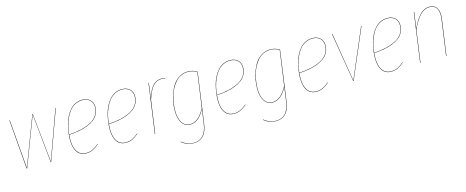

<svg xmlns="http://www.w3.org/2000/svg" viewBox="-38 -1142 4735 1949"><g transform="rotate(-15 2329.5 -167.5)"><path d="M558.6 -517.1 371.1 0H366.2L314.5 -513.2L119.1 0H113.3L70.8 -517.1H74.7L117.2 -3.9L312.5 -517.1H316.9L369.1 -3.9L554.7 -517.1Z M949.2 -421.9Q949.2 -381.8 931.9 -349.1Q914.6 -316.4 884.8 -293.7Q855 -271 812.7 -254.6Q770.5 -238.3 722.9 -229.7Q675.3 -221.2 619.6 -217.8Q617.2 -187.5 617.2 -166Q617.2 -83 648.9 -38.8Q680.7 5.4 738.3 5.4Q775.9 5.4 806.6 -8.8Q837.4 -22.9 872.6 -53.2L874.5 -50.3Q838.4 -19.5 807.4 -5.1Q776.4 9.3 738.3 9.3Q678.7 9.3 646 -35.6Q613.3 -80.6 613.3 -165.5Q613.3 -203.6 618.7 -243.2Q624 -282.7 634.8 -324Q645.5 -365.2 663.8 -401.4Q682.1 -437.5 706.3 -465.8Q730.5 -494.1 764.4 -510.7Q798.3 -527.3 838.4 -527.3Q887.7 -527.3 918.5 -499.5Q949.2 -471.7 949.2 -421.9ZM838.4 -523.4Q796.9 -523.4 762 -505.1Q727.1 -486.8 703.1 -456.8Q679.2 -426.8 661.1 -386.7Q643.1 -346.7 633.5 -305.7Q624 -264.6 619.6 -221.2Q689.5 -225.1 746.8 -238.5Q804.2 -252 849.6 -275.4Q895 -298.8 920.2 -336.2Q945.3 -373.5 945.3 -421.9Q945.3 -470.2 915.8 -496.8Q886.2 -523.4 838.4 -523.4Z M1366.2 -421.9Q1366.2 -381.8 1348.9 -349.1Q1331.5 -316.4 1301.8 -293.7Q1272 -271 1229.7 -254.6Q1187.5 -238.3 1139.9 -229.7Q1092.3 -221.2 1036.6 -217.8Q1034.2 -187.5 1034.2 -166Q1034.2 -83 1065.9 -38.8Q1097.7 5.4 1155.3 5.4Q1192.9 5.4 1223.6 -8.8Q1254.4 -22.9 1289.6 -53.2L1291.5 -50.3Q1255.4 -19.5 1224.4 -5.1Q1193.4 9.3 1155.3 9.3Q1095.7 9.3 1063 -35.6Q1030.3 -80.6 1030.3 -165.5Q1030.3 -203.6 1035.6 -243.2Q1041 -282.7 1051.8 -324Q1062.5 -365.2 1080.8 -401.4Q1099.1 -437.5 1123.3 -465.8Q1147.5 -494.1 1181.4 -510.7Q1215.3 -527.3 1255.4 -527.3Q1304.7 -527.3 1335.4 -499.5Q1366.2 -471.7 1366.2 -421.9ZM1255.4 -523.4Q1213.9 -523.4 1179 -505.1Q1144 -486.8 1120.1 -456.8Q1096.2 -426.8 1078.1 -386.7Q1060.1 -346.7 1050.5 -305.7Q1041 -264.6 1036.6 -221.2Q1106.4 -225.1 1163.8 -238.5Q1221.2 -252 1266.6 -275.4Q1312 -298.8 1337.2 -336.2Q1362.3 -373.5 1362.3 -421.9Q1362.3 -470.2 1332.8 -496.8Q1303.2 -523.4 1255.4 -523.4Z M1671.4 -527.3Q1690.4 -527.3 1708.5 -520L1707 -516.6Q1691.9 -523.4 1670.9 -523.4Q1619.1 -523.4 1582.3 -484.1Q1545.4 -444.8 1513.7 -346.7L1464.8 0H1460.9L1532.7 -517.1H1536.6L1514.6 -359.9Q1544.9 -451.2 1581.8 -489.3Q1618.7 -527.3 1671.4 -527.3Z M1948.2 -527.3Q2002 -527.3 2044.4 -498.5L1972.7 20Q1960 113.3 1920.4 152.3Q1880.9 191.4 1819.8 191.4Q1749 191.4 1693.4 145.5L1695.3 142.1Q1752.4 188 1819.8 188Q1879.4 188 1917.7 149.7Q1956.1 111.3 1968.8 20L1988.3 -122.1Q1921.9 0 1835.9 0Q1778.8 0 1748 -47.4Q1717.3 -94.7 1717.3 -173.3Q1717.3 -219.7 1725.3 -267.3Q1733.4 -314.9 1751.5 -362.1Q1769.5 -409.2 1795.7 -445.6Q1821.8 -481.9 1861.3 -504.6Q1900.9 -527.3 1948.2 -527.3ZM1948.2 -523.4Q1909.2 -523.4 1875.5 -507.8Q1841.8 -492.2 1817.4 -465.1Q1793 -438 1774.2 -403.3Q1755.4 -368.7 1743.9 -329.1Q1732.4 -289.6 1726.8 -250.2Q1721.2 -210.9 1721.2 -173.3Q1721.2 -96.2 1750.7 -50Q1780.3 -3.9 1835.9 -3.9Q1921.4 -3.9 1989.3 -130.9L2040.5 -496.6Q2000 -523.4 1948.2 -523.4Z M2502 -421.9Q2502 -381.8 2484.6 -349.1Q2467.3 -316.4 2437.5 -293.7Q2407.7 -271 2365.5 -254.6Q2323.2 -238.3 2275.6 -229.7Q2228 -221.2 2172.4 -217.8Q2169.9 -187.5 2169.9 -166Q2169.9 -83 2201.7 -38.8Q2233.4 5.4 2291 5.4Q2328.6 5.4 2359.4 -8.8Q2390.1 -22.9 2425.3 -53.2L2427.2 -50.3Q2391.1 -19.5 2360.1 -5.1Q2329.1 9.3 2291 9.3Q2231.4 9.3 2198.7 -35.6Q2166 -80.6 2166 -165.5Q2166 -203.6 2171.4 -243.2Q2176.8 -282.7 2187.5 -324Q2198.2 -365.2 2216.6 -401.4Q2234.9 -437.5 2259 -465.8Q2283.2 -494.1 2317.1 -510.7Q2351.1 -527.3 2391.1 -527.3Q2440.4 -527.3 2471.2 -499.5Q2502 -471.7 2502 -421.9ZM2391.1 -523.4Q2349.6 -523.4 2314.7 -505.1Q2279.8 -486.8 2255.9 -456.8Q2231.9 -426.8 2213.9 -386.7Q2195.8 -346.7 2186.3 -305.7Q2176.8 -264.6 2172.4 -221.2Q2242.2 -225.1 2299.6 -238.5Q2356.9 -252 2402.3 -275.4Q2447.8 -298.8 2472.9 -336.2Q2498 -373.5 2498 -421.9Q2498 -470.2 2468.5 -496.8Q2439 -523.4 2391.1 -523.4Z M2814 -527.3Q2867.7 -527.3 2910.2 -498.5L2838.4 20Q2825.7 113.3 2786.1 152.3Q2746.6 191.4 2685.5 191.4Q2614.7 191.4 2559.1 145.5L2561 142.1Q2618.2 188 2685.5 188Q2745.1 188 2783.4 149.7Q2821.8 111.3 2834.5 20L2854 -122.1Q2787.6 0 2701.7 0Q2644.5 0 2613.8 -47.4Q2583 -94.7 2583 -173.3Q2583 -219.7 2591.1 -267.3Q2599.1 -314.9 2617.2 -362.1Q2635.3 -409.2 2661.4 -445.6Q2687.5 -481.9 2727.1 -504.6Q2766.6 -527.3 2814 -527.3ZM2814 -523.4Q2774.9 -523.4 2741.2 -507.8Q2707.5 -492.2 2683.1 -465.1Q2658.7 -438 2639.9 -403.3Q2621.1 -368.7 2609.6 -329.1Q2598.1 -289.6 2592.5 -250.2Q2586.9 -210.9 2586.9 -173.3Q2586.9 -96.2 2616.5 -50Q2646 -3.9 2701.7 -3.9Q2787.1 -3.9 2855 -130.9L2906.2 -496.6Q2865.7 -523.4 2814 -523.4Z M3367.7 -421.9Q3367.7 -381.8 3350.3 -349.1Q3333 -316.4 3303.2 -293.7Q3273.4 -271 3231.2 -254.6Q3189 -238.3 3141.4 -229.7Q3093.8 -221.2 3038.1 -217.8Q3035.6 -187.5 3035.6 -166Q3035.6 -83 3067.4 -38.8Q3099.1 5.4 3156.7 5.4Q3194.3 5.4 3225.1 -8.8Q3255.9 -22.9 3291 -53.2L3293 -50.3Q3256.8 -19.5 3225.8 -5.1Q3194.8 9.3 3156.7 9.3Q3097.2 9.3 3064.5 -35.6Q3031.7 -80.6 3031.7 -165.5Q3031.7 -203.6 3037.1 -243.2Q3042.5 -282.7 3053.2 -324Q3064 -365.2 3082.3 -401.4Q3100.6 -437.5 3124.8 -465.8Q3148.9 -494.1 3182.9 -510.7Q3216.8 -527.3 3256.8 -527.3Q3306.2 -527.3 3336.9 -499.5Q3367.7 -471.7 3367.7 -421.9ZM3256.8 -523.4Q3215.3 -523.4 3180.4 -505.1Q3145.5 -486.8 3121.6 -456.8Q3097.7 -426.8 3079.6 -386.7Q3061.5 -346.7 3052 -305.7Q3042.5 -264.6 3038.1 -221.2Q3107.9 -225.1 3165.3 -238.5Q3222.7 -252 3268.1 -275.4Q3313.5 -298.8 3338.6 -336.2Q3363.8 -373.5 3363.8 -421.9Q3363.8 -470.2 3334.2 -496.8Q3304.7 -523.4 3256.8 -523.4Z M3771 -517.1 3549.8 0H3545.4L3460.4 -517.1H3464.4L3547.9 -3.9L3767.1 -517.1Z M4154.3 -421.9Q4154.3 -381.8 4137 -349.1Q4119.6 -316.4 4089.8 -293.7Q4060.1 -271 4017.8 -254.6Q3975.6 -238.3 3928 -229.7Q3880.4 -221.2 3824.7 -217.8Q3822.3 -187.5 3822.3 -166Q3822.3 -83 3854 -38.8Q3885.7 5.4 3943.4 5.4Q3981 5.4 4011.7 -8.8Q4042.5 -22.9 4077.6 -53.2L4079.6 -50.3Q4043.5 -19.5 4012.5 -5.1Q3981.4 9.3 3943.4 9.3Q3883.8 9.3 3851.1 -35.6Q3818.4 -80.6 3818.4 -165.5Q3818.4 -203.6 3823.7 -243.2Q3829.1 -282.7 3839.8 -324Q3850.6 -365.2 3868.9 -401.4Q3887.2 -437.5 3911.4 -465.8Q3935.5 -494.1 3969.5 -510.7Q4003.4 -527.3 4043.5 -527.3Q4092.8 -527.3 4123.5 -499.5Q4154.3 -471.7 4154.3 -421.9ZM4043.5 -523.4Q4002 -523.4 3967 -505.1Q3932.1 -486.8 3908.2 -456.8Q3884.3 -426.8 3866.2 -386.7Q3848.1 -346.7 3838.6 -305.7Q3829.1 -264.6 3824.7 -221.2Q3894.5 -225.1 3951.9 -238.5Q4009.3 -252 4054.7 -275.4Q4100.1 -298.8 4125.2 -336.2Q4150.4 -373.5 4150.4 -421.9Q4150.4 -470.2 4120.8 -496.8Q4091.3 -523.4 4043.5 -523.4Z M4578.6 -377.9 4525.4 0H4521.5L4574.2 -377.4Q4583.5 -444.8 4561.3 -484.1Q4539.1 -523.4 4486.3 -523.4Q4432.6 -523.4 4389.2 -479.7Q4345.7 -436 4299.8 -337.4L4252.9 0H4249L4320.8 -517.1H4324.7L4301.3 -347.7Q4346.2 -442.4 4389.2 -484.9Q4432.1 -527.3 4486.3 -527.3Q4540.5 -527.3 4564.2 -486.8Q4587.9 -446.3 4578.6 -377.9Z"/></g></svg>

Font: Fira Sans Compressed Four
Style: Italic
Weight: 100
Width: 3
Italic angle: -8°
Designer: Carrois Corporate & Edenspiekermann AG
Foundry: Carrois Corporate GbR & Edenspiekermann AG
Version: Version 4.203;PS 004.203;hotconv 1.0.88;makeotf.lib2.5.64775